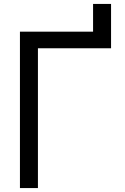

<svg xmlns="http://www.w3.org/2000/svg" viewBox="-20 -962 640 982"><path d="M456 -942V-800H548V-942ZM82 0V-800H548V-715H108L174 -782V0Z"/></svg>

Font: Victor Mono SemiBold
Style: Regular
Weight: 600
Monospace: yes
Designer: Rune Bjørnerås
Version: Version 1.561;gftools[0.9.30]